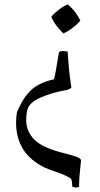

<svg xmlns="http://www.w3.org/2000/svg" viewBox="-20 -529 456 872"><path d="M288 -509Q325 -478 345 -435Q310 -396 268 -377Q228 -415 213 -453Q224 -467 246.5 -484.5Q269 -502 288 -509ZM324 323Q322 323 308 319Q308 295 303 283Q282 268 239.5 253.5Q197 239 183 232Q53 169 53 28Q53 5 57 -20Q86 -88 122.5 -121Q159 -154 225 -169Q231 -186 248 -293Q255 -297 265 -297Q275 -297 287 -295Q293 -204 301 -154Q304 -136 304 -131Q303 -128 287 -121Q220 -110 165.5 -86.5Q111 -63 104 -29Q99 -9 99 15Q99 69 137.5 106.5Q176 144 276 168Q296 173 305.5 176Q315 179 326.5 183Q338 187 343 191Q348 195 348 200.5Q348 206 343.5 244.5Q339 283 339 320Z"/></svg>

Font: Rosarivo
Style: Regular
Weight: 400
Designer: Pablo Ugerman
Foundry: Pablo Ugerman
Version: Version 1.003